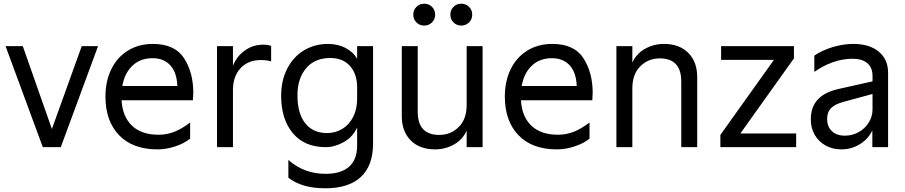

<svg xmlns="http://www.w3.org/2000/svg" viewBox="-20 -794 4885 1036"><path d="M10 -545H103L260 -98L421 -545H509L308 0H211Z M549 -273Q549 -355 580 -419.5Q611 -484 669.5 -520.5Q728 -557 805 -557Q923 -557 973 -480Q1023 -403 1023 -293Q1023 -279 1021 -253H636Q641 -165 692 -116Q743 -67 835 -67Q882 -67 922.5 -83.5Q963 -100 1006 -133V-46Q974 -20 925.5 -4Q877 12 830 12Q696 12 622.5 -64.5Q549 -141 549 -273ZM937 -330Q934 -404 898.5 -442Q863 -480 803 -480Q737 -480 694.5 -439.5Q652 -399 640 -330Z M1151 -545H1237V-439Q1257 -490 1301 -521.5Q1345 -553 1399 -553Q1426 -553 1443 -546V-463Q1419 -470 1387 -470Q1319 -470 1278 -426Q1237 -382 1237 -308V0H1151Z M1536 165V69Q1620 144 1737 144Q1820 144 1863.5 105.5Q1907 67 1907 -8V-106Q1884 -55 1835 -27.5Q1786 0 1738 0Q1623 0 1560 -75.5Q1497 -151 1497 -277Q1497 -360 1530 -424Q1563 -488 1620.5 -522.5Q1678 -557 1750 -557Q1803 -557 1845 -535Q1887 -513 1907 -476V-545H1993V-20Q1993 99 1927.5 160.5Q1862 222 1735 222Q1609 222 1536 165ZM1745 -76Q1790 -76 1827 -98.5Q1864 -121 1885.5 -163Q1907 -205 1907 -261V-323Q1907 -394 1869 -437.5Q1831 -481 1762 -481Q1678 -481 1631.5 -425.5Q1585 -370 1585 -280Q1585 -182 1627 -129Q1669 -76 1745 -76Z M2584 0H2498V-89Q2476 -40 2429 -14Q2382 12 2328 12Q2244 12 2196 -36.5Q2148 -85 2148 -167V-545H2234V-191Q2234 -66 2350 -66Q2412 -66 2455 -108.5Q2498 -151 2498 -228V-545H2584ZM2210 -715Q2210 -740 2227 -757Q2244 -774 2269 -774Q2294 -774 2311 -757Q2328 -740 2328 -715Q2328 -690 2311 -673Q2294 -656 2269 -656Q2244 -656 2227 -673Q2210 -690 2210 -715ZM2469 -774Q2494 -774 2511 -757Q2528 -740 2528 -715Q2528 -690 2511 -673Q2494 -656 2469 -656Q2444 -656 2427 -673Q2410 -690 2410 -715Q2410 -740 2427 -757Q2444 -774 2469 -774Z M2704 -273Q2704 -355 2735 -419.5Q2766 -484 2824.5 -520.5Q2883 -557 2960 -557Q3078 -557 3128 -480Q3178 -403 3178 -293Q3178 -279 3176 -253H2791Q2796 -165 2847 -116Q2898 -67 2990 -67Q3037 -67 3077.5 -83.5Q3118 -100 3161 -133V-46Q3129 -20 3080.5 -4Q3032 12 2985 12Q2851 12 2777.5 -64.5Q2704 -141 2704 -273ZM3092 -330Q3089 -404 3053.5 -442Q3018 -480 2958 -480Q2892 -480 2849.5 -439.5Q2807 -399 2795 -330Z M3306 -545H3392V-456Q3414 -505 3461 -531Q3508 -557 3562 -557Q3646 -557 3694 -508.5Q3742 -460 3742 -378V0H3656V-354Q3656 -479 3540 -479Q3478 -479 3435 -436.5Q3392 -394 3392 -317V0H3306Z M3867 -66 4156 -471H3871V-545H4264V-479L3975 -74H4276V0H3867Z M4355 -149Q4355 -216 4392 -256.5Q4429 -297 4505 -314L4688 -355V-384Q4688 -430 4659.5 -453.5Q4631 -477 4582 -477Q4526 -477 4473 -458Q4420 -439 4374 -406V-494Q4415 -522 4471.5 -539.5Q4528 -557 4585 -557Q4671 -557 4721.5 -515.5Q4772 -474 4772 -401V0H4687V-90Q4664 -43 4619 -15.5Q4574 12 4520 12Q4472 12 4434.5 -9Q4397 -30 4376 -66.5Q4355 -103 4355 -149ZM4539 -62Q4579 -62 4613 -81Q4647 -100 4667.5 -132.5Q4688 -165 4688 -204V-287L4530 -244Q4483 -231 4463 -209.5Q4443 -188 4443 -152Q4443 -111 4468.5 -86.5Q4494 -62 4539 -62Z"/></svg>

Font: Application
Style: Regular
Weight: 400
Designer: Wei Huang
Foundry: Wei Huang
Version: Version 0.012